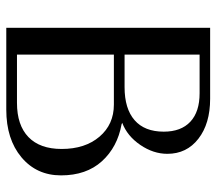

<svg xmlns="http://www.w3.org/2000/svg" viewBox="-58 -614 673 596"><g transform="rotate(90 278.0 -316.5)"><path d="M149.9 -33.2H299.8Q369.1 -33.2 406 -68.8Q442.9 -104.5 442.9 -171.9Q442.9 -244.6 404.8 -289.3Q366.7 -334 305.2 -334H149.9ZM149.9 -367.2H251Q317.9 -367.2 353.5 -398.2Q389.2 -429.2 389.2 -488.8Q389.2 -542.5 358.4 -571.3Q327.6 -600.1 270 -600.1H149.9ZM66.9 0V-632.8H287.1Q364.3 -632.8 411.1 -596.4Q458 -560.1 458 -500Q458 -456.5 430.4 -416Q402.8 -375.5 361.8 -359.9L366.2 -357.9Q437 -345.2 481 -296.9Q524.9 -248.5 524.9 -169.9Q524.9 -94.2 468.8 -47.1Q412.6 0 320.8 0Z"/></g></svg>

Font: Resagokr
Style: Regular
Weight: 500
Designer: gluk
Foundry: gluk
Version: Version 0.95